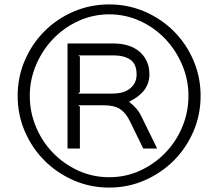

<svg xmlns="http://www.w3.org/2000/svg" viewBox="-20 -835 989 870"><path d="M889 -401Q889 -315 856.5 -239.5Q824 -164 767.5 -107.5Q711 -51 635.5 -18Q560 15 475 15Q389 15 313.5 -18Q238 -51 181.5 -107.5Q125 -164 92.5 -239.5Q60 -315 60 -401Q60 -486 92.5 -561.5Q125 -637 181.5 -693.5Q238 -750 313.5 -782.5Q389 -815 475 -815Q560 -815 635.5 -782.5Q711 -750 767.5 -693.5Q824 -637 856.5 -561.5Q889 -486 889 -401ZM834 -401Q834 -474 805.5 -541Q777 -608 728.5 -659Q680 -710 614.5 -740Q549 -770 475 -770Q401 -770 335.5 -740Q270 -710 221 -659Q172 -608 143.5 -541Q115 -474 115 -401Q115 -327 143 -260Q171 -193 220 -142.5Q269 -92 334.5 -62Q400 -32 475 -32Q550 -32 615 -62Q680 -92 729 -142.5Q778 -193 806 -260Q834 -327 834 -401ZM692 -162H629L569 -285Q551 -323 524.5 -340.5Q498 -358 450 -358H334L342 -352V-162H286V-638H496Q529 -638 558 -629.5Q587 -621 609 -603.5Q631 -586 644 -559.5Q657 -533 657 -497Q657 -419 565 -374Q588 -355 600 -340.5Q612 -326 620 -309ZM599 -497Q599 -546 570 -565Q541 -584 496 -584H334L342 -579V-418L334 -411H489Q542 -411 570.5 -435Q599 -459 599 -497Z"/></svg>

Font: TypoPRO Sinkin Sans
Style: 300 Light
Weight: 300
Designer: Keith Bates
Foundry: K-Type
Version: Sinkin Sans (version 1.0)  by Keith Bates   •   © 2014   www